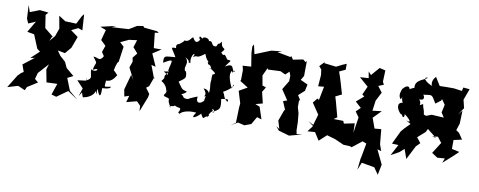

<svg xmlns="http://www.w3.org/2000/svg" viewBox="-69 -861 3336 1338"><g transform="rotate(10 1599.5 -192.0)"><path d="M242 -371 248 -372 185 -423 171 -514 188 -533 126 -540 59 -514 43 -562 48 -466 62 -434 113 -456 66 -376 116 -367 155 -272 177 -255 118 -200 149 -206 72 -146 90 -96 73 -85 52 -64 -5 28 69 6 119 28 130 4 201 -41 176 -62 188 -106 254 -179 242 -141 259 -52 335 -55 308 25 343 35 419 -19 492 30 430 -22 396 -108 436 -128 380 -175 361 -216 322 -251 298 -285 350 -275 388 -320 418 -401 365 -440 412 -463 442 -452 435 -565 422 -550 392 -491 314 -494 266 -525 282 -436 262 -380 228 -340Z M970 -528 955 -537 863 -546 855 -556 812 -549C794 -538 777 -527 759 -517L696 -513L640 -510L670 -524L561 -499L603 -483L583 -409L619 -374L603 -328L621 -301C597 -255 580 -288 550 -286C593 -229 571 -261 561 -194C614 -226 593 -172 550 -196C550 -144 577 -137 527 -112C535 -155 530 -154 530 -112L468 -104L515 -54L496 3L515 -26C532 33 534 -1 526 5C565 4 606 -28 606 -52C634 -7 607 -41 618 -69C641 -2 650 -25 648 -78C631 -82 708 -77 706 -100C654 -93 663 -82 665 -133C664 -145 696 -118 736 -187C732 -189 706 -222 706 -214C710 -236 714 -260 731 -290C702 -304 690 -298 729 -277L745 -390L716 -417L774 -444L830 -451L813 -399L847 -360L820 -326L825 -298L810 -255L852 -173L831 -206L801 -98L810 -49L843 -60L830 -13L903 -32L930 -4L932 34L974 -73L978 -97L949 -136L968 -150L993 -219V-206L958 -299L989 -291L950 -379L1009 -417H954L942 -524Z M1051 -269 1086 -275C1035 -210 1085 -248 1046 -201C1063 -191 1095 -166 1090 -126C1100 -169 1102 -133 1079 -107C1085 -91 1122 -96 1111 -88C1141 -92 1094 -93 1143 -28C1109 -49 1164 -33 1167 -49C1199 -30 1218 -50 1204 -12C1182 -3 1255 25 1209 3C1232 -25 1288 -29 1323 -26C1274 46 1353 -13 1358 -25C1387 28 1371 -10 1416 -18C1399 -34 1388 -53 1406 -6C1415 -63 1450 -48 1426 -69C1454 -72 1444 -36 1434 -49C1477 -78 1491 -71 1478 -149C1478 -149 1543 -169 1523 -137C1485 -173 1504 -169 1482 -201C1520 -220 1561 -259 1544 -263L1538 -233C1498 -316 1507 -341 1519 -357C1523 -318 1530 -380 1538 -351C1511 -353 1532 -421 1464 -376C1491 -421 1514 -425 1472 -427C1432 -488 1458 -430 1422 -468C1466 -517 1415 -479 1415 -544C1376 -497 1405 -556 1381 -505C1335 -492 1362 -558 1307 -523C1354 -534 1286 -571 1275 -540C1247 -572 1251 -531 1263 -533C1246 -502 1229 -504 1212 -539C1194 -531 1193 -502 1154 -506C1144 -500 1173 -513 1118 -471C1146 -476 1094 -485 1107 -444C1060 -445 1079 -443 1113 -381C1038 -373 1032 -383 1035 -329C1031 -323 1088 -364 1093 -350C1092 -315 1076 -300 1081 -249ZM1386 -269 1389 -280C1378 -222 1395 -231 1386 -171C1391 -159 1387 -201 1344 -201C1394 -145 1329 -141 1369 -150C1354 -91 1370 -87 1360 -116C1349 -95 1304 -81 1314 -137C1298 -135 1235 -101 1267 -120C1251 -99 1210 -109 1213 -125C1181 -136 1215 -133 1234 -158C1193 -168 1199 -170 1165 -217C1218 -254 1213 -254 1202 -298L1188 -291C1204 -283 1191 -274 1209 -284C1163 -322 1227 -348 1181 -394C1242 -356 1183 -366 1223 -358C1209 -422 1260 -449 1233 -403C1272 -427 1248 -393 1304 -432C1326 -454 1305 -422 1355 -380C1366 -371 1328 -408 1347 -372C1371 -368 1367 -348 1382 -333C1371 -366 1346 -320 1366 -349C1402 -320 1420 -318 1388 -306Z M2038 0 2033 -26 2032 -81 2026 -145 2014 -186V-235H2022L2001 -269L2043 -307L2053 -353L2001 -377L2019 -408L2020 -513L2012 -505L1993 -520L1923 -506L1906 -530L1903 -521L1808 -539L1839 -550L1764 -542L1751 -537L1652 -497L1637 -564L1628 -547L1630 -501L1645 -408L1585 -404L1592 -373L1591 -300L1585 -298L1646 -260L1588 -227L1614 -142L1611 -111L1608 -4L1573 20L1622 -8L1669 3L1715 -14L1746 -68L1779 -58L1751 -143L1719 -156L1769 -169L1750 -248L1771 -283L1745 -292L1733 -361L1759 -417L1764 -408L1851 -412L1888 -395L1914 -420L1924 -393L1923 -354L1885 -291L1933 -219L1905 -210L1931 -148L1925 -151L1896 -71L1913 -14L1889 -30L1912 -2L1988 20L2077 -4Z M2144 -528 2111 -494 2129 -473 2134 -435 2128 -354 2169 -358 2150 -261 2138 -269 2111 -236 2163 -159 2141 -83 2104 -103 2141 -75 2109 -32 2162 -36 2197 19 2249 -29 2310 -11 2373 17 2420 19 2431 24 2500 -30 2528 -19 2508 89 2507 88 2498 171 2520 118 2611 134 2644 181 2659 107C2643 74 2627 41 2611 7L2639 15L2623 -31L2613 -136L2555 -131L2570 -121L2540 -204L2595 -260L2530 -252L2540 -325L2572 -387L2540 -429L2577 -444L2567 -464L2570 -544L2528 -554L2477 -495L2457 -517L2465 -471L2404 -467L2468 -411L2441 -351L2457 -340L2405 -295L2447 -257L2416 -227L2443 -189L2426 -77L2424 -144L2350 -129L2342 -147L2271 -148L2253 -134L2297 -164C2283 -211 2273 -260 2258 -305L2300 -326L2302 -324C2287 -377 2272 -431 2254 -481L2297 -501V-543L2271 -532L2227 -510L2143 -520Z M2808 -207 2773 -172 2749 -144 2704 -50 2750 -48 2708 31 2766 -1 2797 -29 2821 38 2871 -60 2898 -87 2869 -124 2922 -171 2933 -194 2998 -143 2970 -147 3011 -153 3041 -114 2991 -35 3032 -8 3085 -12 3072 21C3107 -10 3143 -41 3176 -74L3122 -86V-149L3180 -162L3151 -205L3129 -220L3145 -269L3148 -361L3121 -330L3156 -380L3142 -438L3171 -517L3126 -521L3120 -496L3063 -504H3007L2962 -503L2926 -561C2898 -536 2900 -495 2914 -494C2887 -497 2821 -544 2871 -546C2861 -528 2780 -519 2791 -460C2800 -464 2746 -445 2759 -436C2763 -444 2752 -488 2708 -437C2706 -427 2685 -392 2710 -364C2733 -403 2706 -386 2728 -343C2680 -338 2704 -283 2730 -262C2761 -270 2719 -264 2737 -261C2748 -232 2759 -248 2756 -268C2770 -259 2832 -205 2773 -227ZM2847 -347C2825 -331 2869 -344 2838 -387C2891 -381 2860 -438 2850 -422C2925 -430 2913 -445 2953 -377L2990 -405L2994 -416L3019 -380L3007 -324L3028 -291L2942 -296L2895 -278C2932 -275 2859 -302 2890 -274C2880 -344 2877 -315 2870 -359Z"/></g></svg>

Font: Asimov Aggro
Style: Condensed
Weight: 500
Designer: Google
Version: Version 2.000980; 2014